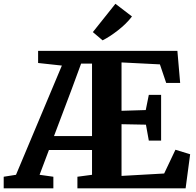

<svg xmlns="http://www.w3.org/2000/svg" viewBox="-64 -1018 1058 1038"><path d="M-44 0V-62.5L22.5 -73L270.5 -663.5L142 -677.5V-743H895L910 -569.5H834.5L800.5 -670L593 -680.5V-419L724 -423L740.5 -505H807V-258H740.5L725 -344L593 -346.5V-67L823.5 -80L884.5 -208.5L964 -184L939.5 0H354.5V-62.5L433.5 -73V-207H200.5L150 -73L224.5 -62.5V0ZM228 -282.5H433.5V-674H374.5L323.5 -535.5ZM490.5 -800 438 -844.5 560 -997.5 649.5 -929Q634 -908.5 614.5 -889.5Q595 -870.5 573.5 -853.8Q552 -837 530.8 -823.2Q509.5 -809.5 491 -800Z"/></svg>

Font: Merriweather Light 18pt ExtraBold
Style: Regular
Weight: 800
Version: Version 2.100